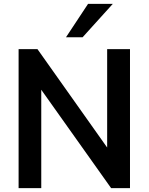

<svg xmlns="http://www.w3.org/2000/svg" viewBox="-20 -973 769 993"><path d="M173.8 -718.8 534.2 -210V-718.8H652.3V0H554.7L193.4 -508.8V0H76.2V-718.8ZM321.3 -780.3 435.5 -953.1H563.5L407.2 -780.3Z"/></svg>

Font: Min Sans SemiBold
Style: Regular
Weight: 600
Designer: Jinseong-Kim, NotoSansCJK, Nunito
Foundry: Jinseong-Kim
Version: Version 1.400;Glyphs 3.1.2 (3151)